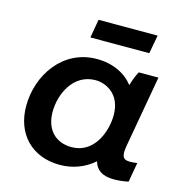

<svg xmlns="http://www.w3.org/2000/svg" viewBox="-106 -815 897 923"><g transform="rotate(15 342.0 -353.0)"><path d="M540 8C566 8 591 5 613 0L630 -97C618 -95 606 -94 593 -94C557 -94 550 -113 559 -164L622 -520H524C513 -500 503 -474 496 -449C457 -499 394 -530 314 -530C144 -530 43 -377 43 -224C43 -86 132 8 272 8C337 8 395 -15 441 -55C452 -14 484 8 540 8ZM334 -430C381 -430 461 -399 461 -290C461 -205 415 -89 305 -89C223 -89 173 -143 173 -230C173 -318 223 -430 334 -430ZM256 -622H549L566 -714H272Z"/></g></svg>

Font: Fixel Display SemiBold
Style: Italic
Weight: 600
Italic angle: -10°
Designer: AlfaBravo + MacPaw
Foundry: Kyrylo Tkachov, Marchela Mozhyna, Serhii Makarenko, Maria Weinstein, Zakhar Kryvoshyya
Version: Version 1.210;Glyphs 3.2 (3217)